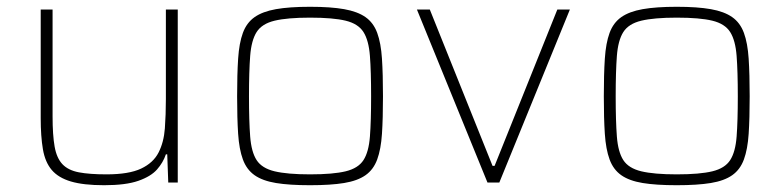

<svg xmlns="http://www.w3.org/2000/svg" viewBox="-20 -538 2305 566"><path d="M287 8Q226 8 189 -3Q152 -14 132.5 -37Q113 -60 106.5 -98Q100 -136 100 -190V-510H135V-195Q135 -140 141 -106Q147 -72 164 -54Q181 -36 212.5 -30Q244 -24 294 -24Q360 -24 396 -41Q432 -58 447.5 -88.5Q463 -119 466 -159.5Q469 -200 469 -246V-510H504V0H476L473 -83H469Q461 -59 443 -38.5Q425 -18 388 -5Q351 8 287 8Z M894 8Q833 8 793.5 1.5Q754 -5 730.5 -21.5Q707 -38 696 -68Q685 -98 682 -143.5Q679 -189 679 -254Q679 -319 682 -365Q685 -411 696 -441Q707 -471 730.5 -487.5Q754 -504 793.5 -511Q833 -518 894 -518Q955 -518 994.5 -511Q1034 -504 1057.5 -487.5Q1081 -471 1092 -441Q1103 -411 1106 -365Q1109 -319 1109 -254Q1109 -189 1106 -143.5Q1103 -98 1092 -68Q1081 -38 1057.5 -21.5Q1034 -5 994.5 1.5Q955 8 894 8ZM894 -24Q962 -24 999 -33Q1036 -42 1051.5 -66Q1067 -90 1070.5 -135.5Q1074 -181 1074 -254Q1074 -327 1070.5 -373Q1067 -419 1051.5 -443.5Q1036 -468 999 -477Q962 -486 894 -486Q827 -486 789.5 -477Q752 -468 736.5 -443.5Q721 -419 717.5 -373Q714 -327 714 -254Q714 -181 717.5 -135.5Q721 -90 736.5 -66Q752 -42 789.5 -33Q827 -24 894 -24Z M1417 0 1209 -510H1247L1432 -49H1438L1623 -510H1660L1452 0Z M1975 8Q1914 8 1874.5 1.5Q1835 -5 1811.5 -21.5Q1788 -38 1777 -68Q1766 -98 1763 -143.5Q1760 -189 1760 -254Q1760 -319 1763 -365Q1766 -411 1777 -441Q1788 -471 1811.5 -487.5Q1835 -504 1874.5 -511Q1914 -518 1975 -518Q2036 -518 2075.5 -511Q2115 -504 2138.5 -487.5Q2162 -471 2173 -441Q2184 -411 2187 -365Q2190 -319 2190 -254Q2190 -189 2187 -143.5Q2184 -98 2173 -68Q2162 -38 2138.5 -21.5Q2115 -5 2075.5 1.5Q2036 8 1975 8ZM1975 -24Q2043 -24 2080 -33Q2117 -42 2132.5 -66Q2148 -90 2151.5 -135.5Q2155 -181 2155 -254Q2155 -327 2151.5 -373Q2148 -419 2132.5 -443.5Q2117 -468 2080 -477Q2043 -486 1975 -486Q1908 -486 1870.5 -477Q1833 -468 1817.5 -443.5Q1802 -419 1798.5 -373Q1795 -327 1795 -254Q1795 -181 1798.5 -135.5Q1802 -90 1817.5 -66Q1833 -42 1870.5 -33Q1908 -24 1975 -24Z"/></svg>

Font: Saira Thin Thin
Style: Regular
Weight: 250
Version: Version 1.101